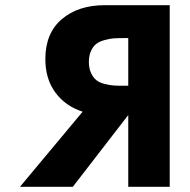

<svg xmlns="http://www.w3.org/2000/svg" viewBox="-20 -723 732 741"><path d="M635 -703H384Q282 -703 218.5 -649Q155 -595 155 -495Q155 -418 194 -365.5Q233 -313 299 -292L57 -2H261L475 -279V-2H635ZM475 -392H456Q434 -392 419 -393Q404 -394 384 -399Q364 -404 352 -413.5Q340 -423 331.5 -441Q323 -459 323 -484Q323 -509 331.5 -527Q340 -545 352 -554Q364 -563 384 -568.5Q404 -574 419 -575Q434 -576 456 -576H475Z"/></svg>

Font: Hussar
Style: BoldWeb
Weight: 700
Foundry: Cannot Into Space Fonts
Version: Version 2.00